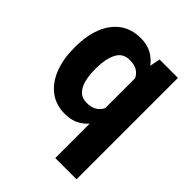

<svg xmlns="http://www.w3.org/2000/svg" viewBox="-208 -657 979 979"><g transform="rotate(45 281.5 -167.5)"><path d="M29.3 -259.3V-269.5Q29.3 -350.1 53 -410.4Q76.7 -470.7 122.6 -504.4Q168.5 -538.1 235.4 -538.1Q279.3 -538.1 312.3 -520.8Q345.2 -503.4 368.2 -472.2L378.9 -528.3H511.7V203.1H358.4V-44.9Q335.4 -19 304.9 -4.6Q274.4 9.8 234.4 9.8Q168 9.8 122.3 -25.4Q76.7 -60.5 53 -121.6Q29.3 -182.6 29.3 -259.3ZM181.6 -269.5V-259.3Q181.6 -217.8 190.2 -183.6Q198.7 -149.4 218.8 -129.2Q238.8 -108.9 272.9 -108.9Q305.7 -108.9 326.4 -121.6Q347.2 -134.3 358.4 -156.7V-372.6Q347.2 -395.5 326.7 -407.5Q306.2 -419.4 273.9 -419.4Q223.6 -419.4 202.6 -376.5Q181.6 -333.5 181.6 -269.5Z"/></g></svg>

Font: Vazirmatn RD UI ExtraBold
Style: Regular
Weight: 800
Designer: Saber Rastikerdar
Foundry: Saber Rastikerdar
Version: Version 33.003